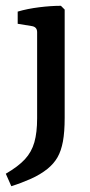

<svg xmlns="http://www.w3.org/2000/svg" viewBox="-41 -447 311 662"><path d="M182 -414V-41Q182 8 176 40.5Q170 73 157.5 95Q145 117 123 135Q98 155 65.5 169.5Q33 184 -2 195L-21 152Q22 127 45 102Q68 77 77.5 43.5Q87 10 87 -39V-336Q87 -354 69 -357L20 -365V-407Q54 -417 94.5 -422Q135 -427 169 -427Z"/></svg>

Font: Yrsa Medium
Style: Regular
Weight: 500
Designer: Anna Giedrys (Yrsa+Rasa design), David Brezina (Yrsa art-direction, Rasa art-direction, design)
Foundry: Rosetta Type Foundry
Version: Version 2.004